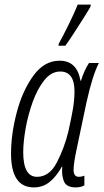

<svg xmlns="http://www.w3.org/2000/svg" viewBox="-20 -805 452 835"><path d="M264 -606Q276 -622 298.5 -656.5Q321 -691 342.5 -725Q364 -759 373 -775L375 -785H318Q305 -752 279.5 -700Q254 -648 236 -616L234 -606ZM249 -80H251Q247 -45 257.5 -17.5Q268 10 309 10Q332 10 347 1V-41Q335 -36 323 -36Q300 -36 300 -66Q300 -94 313 -155L356 -359Q382 -477 410 -531H367Q347 -501 332 -454H330Q315 -541 239 -541Q172 -541 124.5 -475Q77 -409 52.5 -315Q28 -221 28 -137Q28 10 127 10Q166 10 195 -13Q224 -36 249 -80ZM81 -143Q81 -187 91.5 -246.5Q102 -306 122.5 -362.5Q143 -419 173 -456.5Q203 -494 242 -494Q304 -494 304 -407Q304 -369 296 -324.5Q288 -280 277 -232Q260 -162 227.5 -99Q195 -36 141 -36Q81 -36 81 -143Z"/></svg>

Font: Noto Sans Display Condensed Light
Style: Italic
Weight: 300
Width: 3
Designer: Monotype Design team
Foundry: Monotype Imaging Inc.
Version: 1.000